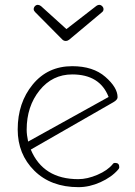

<svg xmlns="http://www.w3.org/2000/svg" viewBox="-20 -766 557 792"><path d="M252 -597Q243 -597 237 -603L125 -716Q119 -722 119 -728Q119 -735 124 -740.5Q129 -746 136 -746Q142 -746 149 -741L254 -646L378 -742Q384 -746 389 -746Q396 -746 401.5 -740.5Q407 -735 407 -728Q407 -720 400 -715L265 -602Q258 -597 252 -597ZM304 6Q190 6 121.5 -62Q53 -130 53 -232Q53 -342 115 -417.5Q177 -493 278 -493Q364 -493 414.5 -449Q465 -405 465 -365Q465 -354 447 -344L107 -149Q158 -27 303 -27Q340 -27 382 -45Q424 -63 445 -89Q448 -94 455 -94Q472 -94 472 -77Q472 -71 467 -66Q440 -35 394.5 -14.5Q349 6 304 6ZM96 -182 428 -366Q392 -459 278 -459Q196 -459 143 -393Q90 -327 90 -231Q90 -210 96 -182Z"/></svg>

Font: Comic Neue Light
Style: Regular
Weight: 300
Designer: Craig Rozynski
Foundry: Craig Rozynski
Version: Version 2.003